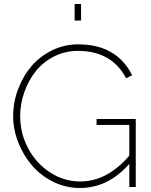

<svg xmlns="http://www.w3.org/2000/svg" viewBox="-20 -937 759 962"><path d="M386.2 -917V-834H354V-917ZM463.9 -340.8H660.2V0H627.9V-116.2Q522 4.9 379.9 4.9Q309.1 4.9 245.8 -26.6Q182.6 -58.1 139.4 -109.1Q96.2 -160.2 71 -224.6Q45.9 -289.1 45.9 -355Q45.9 -424.8 70.6 -490.2Q95.2 -555.7 137.5 -605.2Q179.7 -654.8 241 -684.8Q302.2 -714.8 371.1 -714.8Q564.5 -714.8 642.1 -560.1L611.8 -544.9Q540 -682.1 370.1 -682.1Q305.7 -682.1 250.2 -653.8Q194.8 -625.5 158.4 -579.3Q122.1 -533.2 101.6 -474.6Q81.1 -416 81.1 -355Q81.1 -269.5 120.8 -194.3Q160.6 -119.1 230.2 -73.5Q299.8 -27.8 381.8 -27.8Q517.1 -27.8 627.9 -157.2V-311H463.9Z"/></svg>

Font: Rawline ExtraLight
Style: Regular
Weight: 275
Designer: Matt McInerney, Pablo Impallari, Rodrigo Fuenzalida
Foundry: Matt McInerney, Pablo Impallari, Rodrigo Fuenzalida
Version: Version 4.020;PS 004.020;hotconv 1.0.88;makeotf.lib2.5.64775